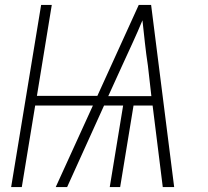

<svg xmlns="http://www.w3.org/2000/svg" viewBox="-20 -755 840 775"><path d="M25 0 146 -735H189L129 -368H373L540 -735H590L683 0H637L596 -329H519L465 0H423L477 -329H400L251 0H205L355 -329H122L68 0ZM591 -367 577 -490Q570 -536 565 -581.5Q560 -627 555 -673Q536 -627 515 -581.5Q494 -536 473 -490L417 -367Z"/></svg>

Font: Iosevka Aile Extralight
Style: Italic
Weight: 200
Italic angle: -9°
Designer: Belleve Invis
Foundry: Belleve Invis
Version: Version 31.1.0; ttfautohint (v1.8.4)